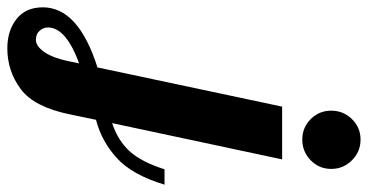

<svg xmlns="http://www.w3.org/2000/svg" viewBox="-462 -494 1004 524"><g transform="rotate(90 40.0 -232.0)"><path d="M103 -578C118.3 -562.7 137 -555 159 -555C181 -555 199.8 -562.7 215.5 -578C231.2 -593.3 239 -612 239 -634C239 -656 231.2 -674.8 215.5 -690.5C199.8 -706.2 181 -714 159 -714C137 -714 118.3 -706.2 103 -690.5C87.7 -674.8 80 -656 80 -634C80 -612 87.7 -593.3 103 -578ZM-170 225C-148.7 241.7 -122 250 -90 250C-48.7 250 -11.7 237.8 21 213.5C53.7 189.2 76.7 144.7 90 80L105 8C143.7 -2 178.3 -20.8 209 -48.5C239.7 -76.2 264 -119.7 282 -179H240C226.7 -137 210.3 -105.3 191 -84C171.7 -62.7 146 -46.7 114 -36L213 -500H69L-38 4C-147.3 38.7 -202 88.3 -202 153C-202 184.3 -191.3 208.3 -170 225ZM-80 149C-90.7 164.3 -101.7 172 -113 172C-123.7 172 -132 168.7 -138 162C-144 155.3 -147 147.7 -147 139C-147 106.3 -114.3 78 -49 54L-55 83C-61 111.7 -69.3 133.7 -80 149Z"/></g></svg>

Font: DonutKreme
Style: Regular
Weight: 400
Designer: Impallari Type
Foundry: Impallari Type
Version: Version 2.100